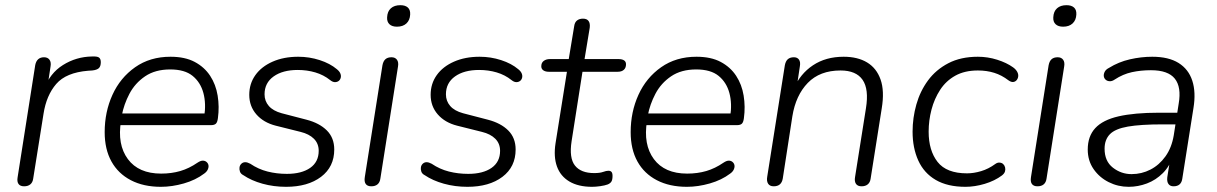

<svg xmlns="http://www.w3.org/2000/svg" viewBox="-20 -713 4696 741"><path d="M73 6Q58 6 51.5 -3Q45 -12 48 -29L116 -462Q119 -477 127.5 -484.5Q136 -492 150 -492Q164 -492 171 -482.5Q178 -473 175 -456L162 -370H151Q172 -430 223 -462Q274 -494 335 -495Q355 -496 362 -491Q369 -486 369 -473Q369 -457 361.5 -450Q354 -443 336 -441L320 -440Q235 -433 197 -389Q159 -345 148 -274L108 -23Q106 -9 97 -1.5Q88 6 73 6Z M601 8Q534 8 485 -17.5Q436 -43 410 -90Q384 -137 384 -203Q384 -281 414 -347Q444 -413 501.5 -453.5Q559 -494 638 -494Q694 -494 731.5 -474Q769 -454 791 -420.5Q813 -387 820 -344Q827 -301 821 -257Q819 -241 813 -235.5Q807 -230 794 -230H429L436 -275H787L768 -262Q776 -313 765 -354Q754 -395 723.5 -420Q693 -445 637 -445Q579 -445 540 -418.5Q501 -392 479.5 -351Q458 -310 450 -267L447 -246Q432 -155 473.5 -99Q515 -43 602 -43Q642 -43 676 -53Q710 -63 742 -85Q754 -93 762.5 -93Q771 -93 777 -88Q783 -83 784.5 -75.5Q786 -68 782 -59Q778 -50 768 -43Q735 -18 689.5 -5Q644 8 601 8Z M1084 8Q1036 8 993 -4Q950 -16 919 -37Q909 -42 906 -51Q903 -60 904.5 -68Q906 -76 912 -81.5Q918 -87 926.5 -87Q935 -87 946 -81Q977 -60 1012.5 -51Q1048 -42 1087 -42Q1144 -42 1177 -65Q1210 -88 1210 -131Q1210 -159 1191.5 -177.5Q1173 -196 1140 -204L1044 -228Q997 -240 969.5 -271.5Q942 -303 942 -347Q942 -390 965.5 -423Q989 -456 1032 -475Q1075 -494 1131 -494Q1174 -494 1214 -481Q1254 -468 1280 -446Q1290 -438 1293.5 -429.5Q1297 -421 1295 -413Q1293 -405 1287 -400.5Q1281 -396 1272.5 -396Q1264 -396 1254 -404Q1229 -424 1197 -433.5Q1165 -443 1129 -443Q1071 -443 1036 -418Q1001 -393 1001 -349Q1001 -323 1017.5 -304Q1034 -285 1067 -276L1163 -251Q1213 -238 1241.5 -209.5Q1270 -181 1270 -136Q1270 -69 1219 -30.5Q1168 8 1084 8Z M1413 6Q1398 6 1391.5 -3Q1385 -12 1388 -30L1456 -461Q1459 -477 1467.5 -484.5Q1476 -492 1491 -492Q1505 -492 1512 -482.5Q1519 -473 1516 -456L1448 -24Q1446 -9 1437 -1.5Q1428 6 1413 6ZM1512 -610Q1493 -610 1483 -619.5Q1473 -629 1474 -646Q1475 -669 1488.5 -681Q1502 -693 1525 -693Q1544 -693 1554 -684Q1564 -675 1563 -657Q1562 -635 1548.5 -622.5Q1535 -610 1512 -610Z M1784 8Q1736 8 1693 -4Q1650 -16 1619 -37Q1609 -42 1606 -51Q1603 -60 1604.5 -68Q1606 -76 1612 -81.5Q1618 -87 1626.5 -87Q1635 -87 1646 -81Q1677 -60 1712.5 -51Q1748 -42 1787 -42Q1844 -42 1877 -65Q1910 -88 1910 -131Q1910 -159 1891.5 -177.5Q1873 -196 1840 -204L1744 -228Q1697 -240 1669.5 -271.5Q1642 -303 1642 -347Q1642 -390 1665.5 -423Q1689 -456 1732 -475Q1775 -494 1831 -494Q1874 -494 1914 -481Q1954 -468 1980 -446Q1990 -438 1993.5 -429.5Q1997 -421 1995 -413Q1993 -405 1987 -400.5Q1981 -396 1972.5 -396Q1964 -396 1954 -404Q1929 -424 1897 -433.5Q1865 -443 1829 -443Q1771 -443 1736 -418Q1701 -393 1701 -349Q1701 -323 1717.5 -304Q1734 -285 1767 -276L1863 -251Q1913 -238 1941.5 -209.5Q1970 -181 1970 -136Q1970 -69 1919 -30.5Q1868 8 1784 8Z M2265 8Q2212 8 2177.5 -12.5Q2143 -33 2129.5 -70.5Q2116 -108 2124 -160L2168 -436H2098Q2085 -436 2077 -441.5Q2069 -447 2069 -457Q2069 -471 2078.5 -478Q2088 -485 2102 -485H2175L2196 -612Q2198 -627 2207 -634Q2216 -641 2230 -641Q2245 -641 2251.5 -632Q2258 -623 2256 -606L2236 -485H2367Q2381 -485 2388.5 -480Q2396 -475 2396 -465Q2396 -451 2387.5 -443.5Q2379 -436 2364 -436H2228L2186 -168Q2176 -103 2199 -74Q2222 -45 2273 -45Q2295 -45 2307.5 -49.5Q2320 -54 2328 -54Q2336 -54 2340 -49.5Q2344 -45 2344 -34Q2344 -19 2339.5 -12Q2335 -5 2325 -1Q2314 3 2296.5 5.5Q2279 8 2265 8Z M2631 8Q2564 8 2515 -17.5Q2466 -43 2440 -90Q2414 -137 2414 -203Q2414 -281 2444 -347Q2474 -413 2531.5 -453.5Q2589 -494 2668 -494Q2724 -494 2761.5 -474Q2799 -454 2821 -420.5Q2843 -387 2850 -344Q2857 -301 2851 -257Q2849 -241 2843 -235.5Q2837 -230 2824 -230H2459L2466 -275H2817L2798 -262Q2806 -313 2795 -354Q2784 -395 2753.5 -420Q2723 -445 2667 -445Q2609 -445 2570 -418.5Q2531 -392 2509.5 -351Q2488 -310 2480 -267L2477 -246Q2462 -155 2503.5 -99Q2545 -43 2632 -43Q2672 -43 2706 -53Q2740 -63 2772 -85Q2784 -93 2792.5 -93Q2801 -93 2807 -88Q2813 -83 2814.5 -75.5Q2816 -68 2812 -59Q2808 -50 2798 -43Q2765 -18 2719.5 -5Q2674 8 2631 8Z M2966 6Q2951 6 2944.5 -4Q2938 -14 2941 -31L3009 -461Q3012 -477 3020.5 -484.5Q3029 -492 3044 -492Q3057 -492 3063.5 -483Q3070 -474 3067 -457L3053 -364L3043 -370Q3068 -428 3117.5 -461Q3167 -494 3236 -494Q3290 -494 3326.5 -472Q3363 -450 3378.5 -406Q3394 -362 3383 -295L3340 -23Q3338 -9 3329 -1.5Q3320 6 3305 6Q3290 6 3283.5 -3.5Q3277 -13 3280 -30L3322 -295Q3334 -369 3309 -405Q3284 -441 3224 -441Q3144 -441 3097.5 -393Q3051 -345 3038 -264L3001 -24Q2996 6 2966 6Z M3706 8Q3637 8 3591.5 -18.5Q3546 -45 3524 -93.5Q3502 -142 3502 -205Q3502 -258 3516.5 -309.5Q3531 -361 3561.5 -402.5Q3592 -444 3640 -469Q3688 -494 3754 -494Q3792 -494 3828.5 -482.5Q3865 -471 3890 -453Q3901 -445 3906 -435.5Q3911 -426 3909.5 -417Q3908 -408 3902.5 -402.5Q3897 -397 3889.5 -396.5Q3882 -396 3872 -403Q3846 -423 3817 -432Q3788 -441 3754 -441Q3703 -441 3667 -421Q3631 -401 3608.5 -366.5Q3586 -332 3575 -290Q3564 -248 3564 -205Q3564 -132 3598.5 -88Q3633 -44 3712 -44Q3738 -44 3766.5 -52.5Q3795 -61 3821 -80Q3829 -86 3837.5 -85.5Q3846 -85 3851.5 -80Q3857 -75 3859 -67Q3861 -59 3858.5 -51Q3856 -43 3847 -36Q3819 -15 3780.5 -3.5Q3742 8 3706 8Z M3984 6Q3969 6 3962.5 -3Q3956 -12 3959 -30L4027 -461Q4030 -477 4038.5 -484.5Q4047 -492 4062 -492Q4076 -492 4083 -482.5Q4090 -473 4087 -456L4019 -24Q4017 -9 4008 -1.5Q3999 6 3984 6ZM4083 -610Q4064 -610 4054 -619.5Q4044 -629 4045 -646Q4046 -669 4059.5 -681Q4073 -693 4096 -693Q4115 -693 4125 -684Q4135 -675 4134 -657Q4133 -635 4119.5 -622.5Q4106 -610 4083 -610Z M4336 8Q4295 8 4259 -10Q4223 -28 4200.5 -60.5Q4178 -93 4178 -136Q4178 -187 4207 -218.5Q4236 -250 4297 -264Q4358 -278 4453 -278H4534L4527 -233H4467Q4382 -233 4333 -224.5Q4284 -216 4263.5 -195Q4243 -174 4243 -139Q4243 -91 4275 -66Q4307 -41 4347 -41Q4386 -41 4420 -58.5Q4454 -76 4478 -109.5Q4502 -143 4510 -191L4529 -313Q4540 -377 4514 -409.5Q4488 -442 4422 -442Q4383 -442 4348.5 -434.5Q4314 -427 4282 -406Q4272 -399 4262.5 -399.5Q4253 -400 4247 -405.5Q4241 -411 4240 -419Q4239 -427 4243.5 -436Q4248 -445 4260 -451Q4297 -474 4340.5 -484Q4384 -494 4427 -494Q4490 -494 4528.5 -470Q4567 -446 4581.5 -401.5Q4596 -357 4586 -296L4543 -24Q4541 -9 4532.5 -1.5Q4524 6 4509 6Q4496 6 4489.5 -3Q4483 -12 4485 -29L4499 -118L4508 -113Q4495 -72 4468 -45Q4441 -18 4406.5 -5Q4372 8 4336 8Z"/></svg>

Font: Nunito ExtraLight Light
Style: Italic
Weight: 300
Italic angle: -9°
Version: Version 3.602